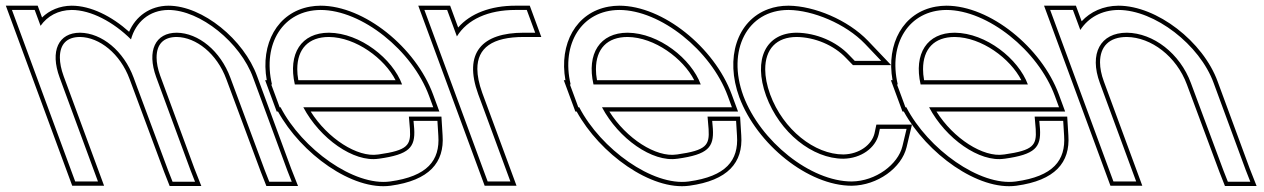

<svg xmlns="http://www.w3.org/2000/svg" viewBox="-197 -618 4442 675"><path d="M263.5 -479.5C280.1 -540.3 327.7 -582.4 395 -583C507 -583 648.4 -468 692.8 -345L812.6 -20L828.7 21H749.7L734 -19L612.8 -345C578.1 -439 500.9 -502 424.5 -503C349 -503 318.5 -439.8 352.1 -346.8L352.8 -345L367.5 -305L472.6 -20L488.7 21H409.7L394 -19L287.6 -305H287.5L272.8 -345C238.1 -439 160.9 -502 84.5 -503C8.5 -503 -21.9 -439 12.8 -345L27.5 -305L132.6 -20L147.4 20H67.4L52.6 -20L-52.5 -305L-67.2 -345L-140.2 -543L-155 -583H-75L-60.2 -543L-54.4 -527.3C-30.5 -561.3 7.3 -582.6 55 -583C123.1 -583 202.1 -540.5 263.5 -479.5ZM256.9 -506.3C195.9 -560.8 122.7 -598 54.9 -598C12.6 -597.6 -23.5 -581.7 -49.2 -556.5L-64.5 -598H-176.5L56.9 35H168.9L26.8 -350.2C17.8 -374.8 13.6 -396.9 13.5 -415.3C13.4 -462.4 37.5 -488 84.4 -488C152.4 -487.1 225.6 -429.6 258.7 -339.8C263.9 -325.8 268.1 -314.5 273.9 -298.9C310 -201.8 344.4 -109.3 380 -13.6L399.5 36H510.8L486.6 -25.3L366.9 -350.1L366.2 -351.9C357.5 -375.9 353.6 -397.4 353.5 -415.4C353.4 -462.4 377.5 -488 424.4 -488C492.4 -487.1 565.6 -429.6 598.7 -339.8L720 -13.6L739.5 36H850.8L826.6 -25.3L706.9 -350.1C660.7 -478.3 515.8 -598 394.9 -598C329.1 -597.4 279.7 -559.6 256.9 -506.3Z M839.5 -321H1216.6C1183.4 -411 1069.9 -502 959.5 -503C862.1 -503 814.9 -429.5 839.5 -321ZM789.3 -241H786.1L771.4 -281L756.6 -321H759.2C725 -464.5 798.4 -582.1 930 -583C1075 -583 1252.4 -441 1311.4 -281L1326.1 -241H1286.1H869.3C927.5 -130.8 1046.7 -46.6 1133.9 -60H1134.9C1242.3 -75 1263.1 -100 1259.2 -165L1256.8 -193H1340.8L1344 -141C1350.1 -54 1305.7 2 1174.4 20C1047.8 37.4 865.4 -94.1 789.3 -241ZM851.8 -336C849.1 -351.2 848.1 -362.5 848.1 -374.8C848.1 -445.9 887.2 -488 959.4 -488C1054.2 -487.1 1154.6 -412.6 1193.7 -336ZM780.3 -226C861.4 -78 1042.2 53.3 1176.4 34.9C1312.1 16.3 1365.7 -46.4 1359 -142L1354.9 -208H1240.5L1244.2 -163.9C1247.6 -107.6 1237.1 -89.6 1133.8 -75H1132.7L1131.6 -74.8C1059.9 -63.8 954.8 -130.9 895.2 -226H1347.6L1325.4 -286.2C1264.5 -451.3 1083.5 -598 930 -598C917.1 -597.9 905 -596.8 893.2 -594.7C778.1 -574.5 718 -464 740.8 -336H735.1L775.7 -226Z M1409.3 -490C1445.9 -549.8 1519.6 -583 1615 -583H1655L1684.5 -503H1644.5C1497.1 -503 1431.5 -432.5 1484.2 -286.8L1486 -282L1500.8 -242L1582.6 -20L1597.4 20H1517.4L1502.6 -20L1420.8 -242L1406 -282C1405.5 -283.3 1405 -284.6 1404.6 -285.9L1309.8 -543L1295 -583H1375L1389.8 -543ZM1413.7 -521.3 1385.5 -598H1273.5L1390.5 -280.7C1391 -279.4 1391.5 -278.1 1391.9 -276.8L1506.9 35H1618.9L1498.3 -291.9C1486.7 -324.1 1481.3 -352 1481.2 -375.3C1480.9 -449.8 1533.8 -488 1644.5 -488H1706L1665.5 -598H1615C1528.5 -598 1456.6 -570.9 1413.7 -521.3Z M1889.5 -321H2266.6C2233.4 -411 2119.9 -502 2009.5 -503C1912.1 -503 1864.9 -429.5 1889.5 -321ZM1839.3 -241H1836.1L1821.4 -281L1806.6 -321H1809.2C1775 -464.5 1848.4 -582.1 1980 -583C2125 -583 2302.4 -441 2361.4 -281L2376.1 -241H2336.1H1919.3C1977.5 -130.8 2096.7 -46.6 2183.9 -60H2184.9C2292.3 -75 2313.1 -100 2309.2 -165L2306.8 -193H2390.8L2394 -141C2400.1 -54 2355.7 2 2224.4 20C2097.8 37.4 1915.4 -94.1 1839.3 -241ZM1901.8 -336C1899.1 -351.2 1898.1 -362.5 1898.1 -374.8C1898.1 -445.9 1937.2 -488 2009.4 -488C2104.2 -487.1 2204.6 -412.6 2243.7 -336ZM1830.3 -226C1911.4 -78 2092.2 53.3 2226.4 34.9C2362.1 16.3 2415.7 -46.4 2409 -142L2404.9 -208H2290.5L2294.2 -163.9C2297.6 -107.6 2287.1 -89.6 2183.8 -75H2182.7L2181.6 -74.8C2109.9 -63.8 2004.8 -130.9 1945.2 -226H2397.6L2375.4 -286.2C2314.5 -451.3 2133.5 -598 1980 -598C1967.1 -597.9 1955 -596.8 1943.2 -594.7C1828.1 -574.5 1768 -464 1790.8 -336H1785.1L1825.7 -226Z M2843.9 -464 2901 -404H2808L2788.6 -424C2742.6 -473 2671.9 -502 2604.5 -503C2495.5 -503 2449.8 -410 2496.4 -281C2543.9 -152 2658.9 -60 2767.9 -60C2830.5 -61 2880.9 -98 2892.2 -146L2896.2 -165H2990.2L2975.6 -104C2960.2 -40 2882 19 2797.4 20C2652.4 20 2476.4 -121 2416.4 -281C2357.4 -441 2430 -583 2575 -583H2576C2660.4 -582 2775.7 -535 2843.9 -464ZM2854.7 -474.4C2783.3 -548.7 2665.3 -596.9 2576.1 -598H2575C2549.3 -598 2525.4 -593.8 2503.9 -585.9C2394.1 -545.7 2351.3 -414.1 2402.3 -275.7C2464.2 -110.7 2643.8 35 2797.5 35C2888.2 33.9 2972.8 -28 2990.2 -100.5L3009.1 -180H2884L2877.5 -149.3C2868.2 -109.8 2824.8 -75.9 2767.8 -75C2667.2 -75 2556.3 -161.8 2510.5 -286.1C2498.8 -318.4 2493.3 -348.1 2493.2 -373.8C2493 -445.2 2532.1 -488 2604.4 -488C2667.6 -487.1 2734.7 -459.4 2777.8 -413.6L2801.7 -389H2936Z M3039.5 -321H3416.6C3383.4 -411 3269.9 -502 3159.5 -503C3062.1 -503 3014.9 -429.5 3039.5 -321ZM2989.3 -241H2986.1L2971.4 -281L2956.6 -321H2959.2C2925 -464.5 2998.4 -582.1 3130 -583C3275 -583 3452.4 -441 3511.4 -281L3526.1 -241H3486.1H3069.3C3127.5 -130.8 3246.7 -46.6 3333.9 -60H3334.9C3442.3 -75 3463.1 -100 3459.2 -165L3456.8 -193H3540.8L3544 -141C3550.1 -54 3505.7 2 3374.4 20C3247.8 37.4 3065.4 -94.1 2989.3 -241ZM3051.8 -336C3049.1 -351.2 3048.1 -362.5 3048.1 -374.8C3048.1 -445.9 3087.2 -488 3159.4 -488C3254.2 -487.1 3354.6 -412.6 3393.7 -336ZM2980.3 -226C3061.4 -78 3242.2 53.3 3376.4 34.9C3512.1 16.3 3565.7 -46.4 3559 -142L3554.9 -208H3440.5L3444.2 -163.9C3447.6 -107.6 3437.1 -89.6 3333.8 -75H3332.7L3331.6 -74.8C3259.9 -63.8 3154.8 -130.9 3095.2 -226H3547.6L3525.4 -286.2C3464.5 -451.3 3283.5 -598 3130 -598C3117.1 -597.9 3105 -596.8 3093.2 -594.7C2978.1 -574.5 2918 -464 2940.8 -336H2935.1L2975.7 -226Z M3601 -512.6C3628.6 -555.4 3675.6 -582.5 3735 -583C3862 -583 4021 -461 4069.8 -326L4182.6 -20L4198.7 21H4119.7L4104 -19L3989.8 -326C3951.4 -430 3857.9 -502 3764.5 -503C3671.5 -503 3631.4 -430 3669.8 -326L3684.5 -286L3782.6 -20L3797.4 20H3717.4L3702.6 -20L3604.5 -286L3589.8 -326L3509.8 -543L3495 -583H3575L3589.8 -543ZM3605.7 -543.2 3585.5 -598H3473.5L3706.9 35H3818.9L3683.9 -331.2C3674.6 -356.2 3670.4 -378.8 3670.3 -398.4C3670.1 -454.4 3702.3 -488 3764.4 -488C3850.1 -487.1 3939.2 -419.9 3975.7 -320.8L4090 -13.6L4109.5 36H4220.8L4196.6 -25.3L4083.9 -331.1C4033 -471.8 3870.2 -598 3734.9 -598C3681.4 -597.6 3636.5 -576.6 3605.7 -543.2Z"/></svg>

Font: Nordica Plus
Style: NordicaClassicLightOpOblOl
Weight: 300
Version: Version 1.01